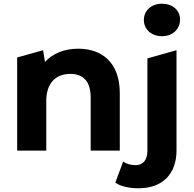

<svg xmlns="http://www.w3.org/2000/svg" viewBox="-20 -807 1038 1029"><path d="M848 -613C906 -613 945 -651 945 -703C945 -751 906 -787 848 -787C790 -787 751 -749 751 -700C751 -651 790 -613 848 -613ZM399 -546C326 -546 263 -521 221 -475L211 -538L72 -499V0H228V-266C228 -365 282 -411 357 -411C426 -411 466 -371 466 -284V0H622V-308C622 -472 526 -546 399 -546ZM770 0C770 53 745 78 706 78C680 78 657 71 640 59L598 172C628 193 675 202 723 202C853 202 926 123 926 -1V-538L770 -494Z"/></svg>

Font: Talent SemiBold
Style: Bold
Weight: 700
Designer: Mike Powis
Version: Version 1.001;hotconv 1.0.109;makeotfexe 2.5.65596